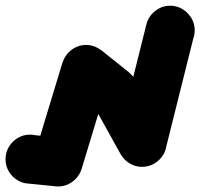

<svg xmlns="http://www.w3.org/2000/svg" viewBox="-57 -588 715 685"><path d="M-37.3 -20Q-37.3 3.7 -25.5 23.7Q-13.7 43.7 6.3 55.5Q26.3 67.3 50 67.3Q73.7 67.3 93.7 55.5Q113.7 43.7 125.7 23.7Q137.7 3.7 137.7 -20Q137.7 -43.7 125.7 -63.7Q113.7 -83.7 93.7 -95.7Q73.7 -107.7 50 -107.7Q26.3 -107.7 6.3 -95.7Q-13.7 -83.7 -25.5 -63.7Q-37.3 -43.7 -37.3 -20Z M58.3 -106.7 41.7 66.7 141.7 76.7 158.3 -96.7Z M62.7 -10Q62.7 13.7 74.5 33.7Q86.3 53.7 106.3 65.5Q126.3 77.3 150 77.3Q173.7 77.3 193.7 65.5Q213.7 53.7 225.7 33.7Q237.7 13.7 237.7 -10Q237.7 -33.7 225.7 -53.7Q213.7 -73.7 193.7 -85.7Q173.7 -97.7 150 -97.7Q126.3 -97.7 106.3 -85.7Q86.3 -73.7 74.5 -53.7Q62.7 -33.7 62.7 -10Z M66 -35.3 234 15.3 334 -314.7 166 -365.3Z M162.7 -340Q162.7 -316.3 174.5 -296.3Q186.3 -276.3 206.3 -264.5Q226.3 -252.7 250 -252.7Q273.7 -252.7 293.7 -264.5Q313.7 -276.3 325.7 -296.3Q337.7 -316.3 337.7 -340Q337.7 -363.7 325.7 -383.7Q313.7 -403.7 293.7 -415.7Q273.7 -427.7 250 -427.7Q226.3 -427.7 206.3 -415.7Q186.3 -403.7 174.5 -383.7Q162.7 -363.7 162.7 -340Z M304.7 -408.7 195.3 -271.3 295.3 -191.3 404.7 -328.7Z M262.7 -260Q262.7 -236.3 274.5 -216.3Q286.3 -196.3 306.3 -184.5Q326.3 -172.7 350 -172.7Q373.7 -172.7 393.7 -184.5Q413.7 -196.3 425.7 -216.3Q437.7 -236.3 437.7 -260Q437.7 -283.7 425.7 -303.7Q413.7 -323.7 393.7 -335.7Q373.7 -347.7 350 -347.7Q326.3 -347.7 306.3 -335.7Q286.3 -323.7 274.5 -303.7Q262.7 -283.7 262.7 -260Z M426.3 -302.7 273.7 -217.3 373.7 -37.3 526.3 -122.7Z M362.7 -80Q362.7 -56.3 374.5 -36.3Q386.3 -16.3 406.3 -4.5Q426.3 7.3 450 7.3Q473.7 7.3 493.7 -4.5Q513.7 -16.3 525.7 -36.3Q537.7 -56.3 537.7 -80Q537.7 -103.7 525.7 -123.7Q513.7 -143.7 493.7 -155.7Q473.7 -167.7 450 -167.7Q426.3 -167.7 406.3 -155.7Q386.3 -143.7 374.5 -123.7Q362.7 -103.7 362.7 -80Z M365.3 -101 534.7 -59 634.7 -459 465.3 -501Z M462.7 -480Q462.7 -456.3 474.5 -436.3Q486.3 -416.3 506.3 -404.5Q526.3 -392.7 550 -392.7Q573.7 -392.7 593.7 -404.5Q613.7 -416.3 625.7 -436.3Q637.7 -456.3 637.7 -480Q637.7 -503.7 625.7 -523.7Q613.7 -543.7 593.7 -555.7Q573.7 -567.7 550 -567.7Q526.3 -567.7 506.3 -555.7Q486.3 -543.7 474.5 -523.7Q462.7 -503.7 462.7 -480Z"/></svg>

Font: Linefont Thin
Style: Regular
Weight: 100
Monospace: yes
Version: Version 3.002;gftools[0.9.33]